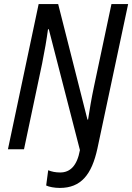

<svg xmlns="http://www.w3.org/2000/svg" viewBox="-20 -734 650 944"><path d="M274 190C378 190 431 125 459 -4L610 -714H528L442 -308C430 -252 420 -192 413 -146H410L266 -714H170L19 0H98L187 -421C199 -480 210 -544 216 -590H220L373 4C359 81 325 114 276 114C253 114 234 110 217 103L207 178C221 185 248 190 274 190Z"/></svg>

Font: Noto Sans Display SemiCondensed
Style: Italic
Weight: 400
Width: 4
Italic angle: -12°
Designer: Monotype Design Team
Foundry: Monotype Imaging Inc.
Version: Version 1.900